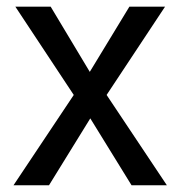

<svg xmlns="http://www.w3.org/2000/svg" viewBox="-20 -548 536 568"><path d="M245.6 -335.4 362.8 -528.3H468.3L295.4 -267.1L473.6 0H369.1L247.1 -197.8L125 0H20L198.2 -267.1L25.4 -528.3H129.9Z"/></svg>

Font: Vazir
Style: Regular
Weight: 400
Designer: Saber Rastikerdar
Foundry: Saber Rastikerdar
Version: Version 30.0.0